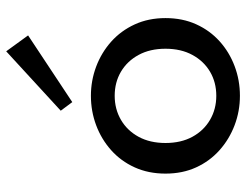

<svg xmlns="http://www.w3.org/2000/svg" viewBox="-110 -696 820 641"><g transform="rotate(-90 300.5 -376.0)"><path d="M300.7 14.5Q249.2 14.5 202.4 -3.3Q155.7 -21 119.2 -53.5Q82.7 -86 61.8 -131.5Q40.9 -177 40.9 -234Q40.9 -291 61.8 -337Q82.7 -383 119.2 -415.5Q155.7 -448 202.4 -465.5Q249.2 -483 300.7 -483Q351.3 -483 398 -465.5Q444.6 -448 481.2 -415.5Q517.7 -383 538.9 -337Q560.1 -291 560.1 -234Q560.1 -177 539.4 -131.5Q518.8 -86 482.8 -53.5Q446.8 -21 399.9 -3.3Q352.9 14.5 300.7 14.5ZM300.7 -64.4Q345.7 -64.4 381.1 -85.3Q416.5 -106.2 437.1 -144.2Q457.8 -182.2 457.8 -234Q457.8 -285.8 437.1 -323.8Q416.5 -361.8 381.1 -382.7Q345.7 -403.6 300.7 -403.6Q256.3 -403.6 220.4 -382.7Q184.5 -361.8 163.8 -323.8Q143.1 -285.8 143.1 -234Q143.1 -182.2 163.8 -144.2Q184.5 -106.2 220.4 -85.3Q256.3 -64.4 300.7 -64.4ZM279.6 -545.2 250.9 -583.7 449.2 -765.8 502.3 -692.7Z"/></g></svg>

Font: BioRhyme ExtraBold
Style: Regular
Weight: 800
Designer: Aoife Mooney
Foundry: Aoife Mooney Type
Version: Version 1.600;gftools[0.9.33]